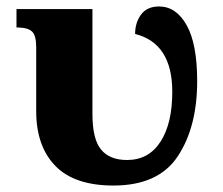

<svg xmlns="http://www.w3.org/2000/svg" viewBox="-20 -564 689 594"><path d="M92 -220V-418Q92 -453 80 -465.5Q68 -478 37 -479H31V-536H266V-211Q266 -134 292.5 -101.5Q319 -69 373 -69Q440 -69 476.5 -125.5Q513 -182 513 -280Q513 -430 398 -459Q398 -494 416.5 -519Q435 -544 472 -544Q525 -544 557.5 -486Q590 -428 590 -313Q590 -171 530 -80.5Q470 10 331 10Q210 10 151 -51Q92 -112 92 -220Z"/></svg>

Font: Noto Serif ExtraBold
Style: Regular
Weight: 800
Designer: Monotype Design Team
Foundry: Monotype Imaging Inc.
Version: Version 1.001